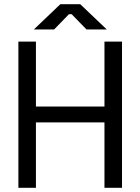

<svg xmlns="http://www.w3.org/2000/svg" viewBox="-20 -899 672 919"><path d="M68 0V-700H152V-389H480V-700H564V0H480V-313H152V0ZM142 -758 269 -879H364L491 -758H394L323 -831H310L239 -758Z"/></svg>

Font: Space Grotesk Frontify
Style: Regular
Weight: 400
Designer: Florian Karsten
Version: Version 2.000